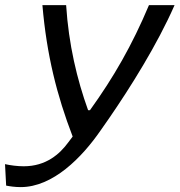

<svg xmlns="http://www.w3.org/2000/svg" viewBox="-72 -534 716 765"><path d="M191.5 -513.5H97C114 -315 154.5 -154 217.5 10L201 32C166 80 111.5 128.5 22.5 128.5C-2.5 128.5 -29.5 125 -52 120L-47.5 205.5C-32.5 208.5 -12 211.5 10.5 211.5C139 211.5 254.5 93.5 329 -14.5L361.5 -61C447 -185 554.5 -356 623.5 -513.5H521.5C454.5 -354 380.5 -225.5 286.5 -95H279C235 -217 201.5 -357 191.5 -513.5Z"/></svg>

Font: Monaspace Argon
Style: Italic
Weight: 400
Italic angle: -11°
Designer: Riley Cran & the Lettermatic Team
Foundry: Lettermatic
Version: Version 1.101 (Monaspace Argon)